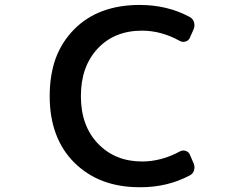

<svg xmlns="http://www.w3.org/2000/svg" viewBox="-20 -785 1040 794"><path d="M561.5 -10.7Q559.6 -10.7 557.6 -10.7Q473.6 -10.7 406.2 -36.1Q338.9 -61.5 287.6 -112.3Q236.3 -163.1 210.9 -232.4Q185.5 -300.8 185.5 -387.2Q185.5 -473.6 210 -543Q235.4 -611.3 285.6 -662.6Q335.9 -713.9 404.3 -739.3Q472.7 -764.6 557.6 -764.6Q671.9 -764.6 764.6 -714.8Q778.3 -707 782.2 -693.4Q784.2 -686.5 784.2 -680.7Q784.2 -672.9 781.2 -665L765.6 -629.9Q760.7 -617.2 747.6 -613.3Q734.4 -609.4 722.7 -616.2Q646.5 -658.2 567.4 -658.2Q453.1 -658.2 383.8 -584Q314.5 -509.8 314.5 -387.7Q314.5 -264.6 385.3 -190.9Q456.1 -117.2 567.4 -117.2Q646.5 -117.2 722.7 -158.2Q734.4 -165 747.6 -161.1Q760.7 -157.2 765.6 -144.5L781.2 -108.4Q784.2 -100.6 784.2 -92.8Q784.2 -86.9 782.2 -80.1Q778.3 -66.4 764.6 -59.6Q672.9 -10.7 561.5 -10.7Z"/></svg>

Font: Rounded-L Mgen+ 1m medium
Style: Regular
Weight: 500
Designer: [Source Han Sans]
Ryoko NISHIZUKA  (kana & ideographs); Paul D. Hunt (Latin, Greek & Cyrillic); Wenlong ZHANG  (bopomofo
Version: Version 1.059.20150602